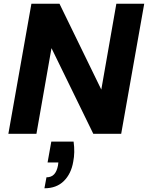

<svg xmlns="http://www.w3.org/2000/svg" viewBox="-20 -720 796 1033"><path d="M25 0 149 -700H300L525 -238L606 -700H756L632 0H482L257 -461L176 0ZM219 293 230 234Q256 234 271 218Q286 202 292 170L294 154H236L256 42H376Q380 71 379.5 98Q379 125 374 150Q363 215 323.5 254Q284 293 219 293Z"/></svg>

Font: DM Sans 11pt Black
Style: Italic
Weight: 900
Italic angle: -10°
Version: Version 4.004;gftools[0.9.30]